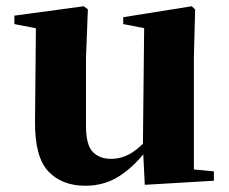

<svg xmlns="http://www.w3.org/2000/svg" viewBox="-20 -577 731 614"><path d="M253 17Q178 17 134.5 -29Q91 -75 92 -189L95 -505L129 -480L26 -500V-527L248 -557L261 -547L255 -393V-174Q255 -114 276.5 -91.5Q298 -69 335 -69Q376 -69 411 -95Q446 -121 472 -160L511 -103H453Q416 -51 366.5 -17Q317 17 253 17ZM443 14 437 -107V-110L441 -487L374 -500V-522L593 -557L604 -547L600 -393V-35L664 -29V1Z"/></svg>

Font: Noto Serif JP Black
Style: Regular
Weight: 900
Designer: Ryoko NISHIZUKA 西塚涼子 (kana & ideographs); Frank Grießhammer (Latin, Greek & Cyrillic); Wenlong ZHANG 张文龙 (bopomofo); San
Foundry: Adobe
Version: Version 2.003-H1;hotconv 1.1.1;makeotfexe 2.6.0